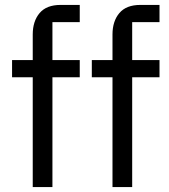

<svg xmlns="http://www.w3.org/2000/svg" viewBox="-20 -760 688 780"><path d="M29 -446V-516H113V-620Q113 -674 141 -707Q169 -740 226 -740H304V-670H193V-516H304V-446H193V0H113V-446ZM353 -446V-516H437V-620Q437 -674 465 -707Q493 -740 550 -740H628V-670H517V-516H628V-446H517V0H437V-446Z"/></svg>

Font: IBM Plex Sans KR
Style: Regular
Weight: 400
Designer: Mike Abbink; Paul van der Laan; Pieter van Rosmalen; Wujin Sim; Chorong Kim; Dohee Lee;
Foundry: Sandoll Inc.
Version: Version 1.001